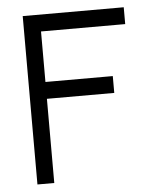

<svg xmlns="http://www.w3.org/2000/svg" viewBox="-48 -667 596 710"><g transform="rotate(-5 250.0 -312.5)"><path d="M375 -312.5V-375H125V-562.5H437.5V-625H62.5Q62.5 -625 62.5 0H125V-312.5Z"/></g></svg>

Font: Unifont
Style: Regular
Weight: 500
Version: Version 13.0.05